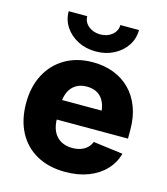

<svg xmlns="http://www.w3.org/2000/svg" viewBox="-114 -847 822 946"><g transform="rotate(15 297.0 -374.0)"><path d="M306.2 10.7Q222.2 10.7 160.6 -23.4Q99.1 -57.6 66.2 -120.1Q33.2 -182.6 33.2 -268.1Q33.2 -351.1 66.2 -413.8Q99.1 -476.6 159.4 -511.7Q219.7 -546.9 300.3 -546.9Q357.9 -546.9 406 -528.6Q454.1 -510.3 489.5 -474.9Q524.9 -439.5 544.2 -388.4Q563.5 -337.4 563.5 -271.5V-228H91.8V-327.6H482.9L403.8 -304.7Q403.8 -341.8 392.1 -368.4Q380.4 -395 357.9 -409.2Q335.4 -423.3 302.2 -423.3Q269.5 -423.3 246.6 -408.9Q223.6 -394.5 211.7 -368.7Q199.7 -342.8 199.7 -307.1V-235.4Q199.7 -195.3 213.1 -167.7Q226.6 -140.1 251.5 -126.2Q276.4 -112.3 309.6 -112.3Q333 -112.3 352.1 -118.9Q371.1 -125.5 384.5 -137.9Q397.9 -150.4 404.8 -168.5L556.2 -148.9Q543.5 -101.1 509.5 -65.2Q475.6 -29.3 423.8 -9.3Q372.1 10.7 306.2 10.7ZM298.3 -601.6Q247.1 -601.6 206.5 -622.6Q166 -643.6 142.3 -679.2Q118.7 -714.8 118.7 -758.8H213.4Q213.4 -729 237.8 -708.7Q262.2 -688.5 298.3 -688.5Q334 -688.5 358.2 -708.7Q382.3 -729 382.3 -758.8H477.5Q477.5 -714.8 453.9 -679.2Q430.2 -643.6 389.6 -622.6Q349.1 -601.6 298.3 -601.6Z"/></g></svg>

Font: Inter 18pt ExtraBold
Style: Regular
Weight: 800
Designer: Rasmus Andersson
Foundry: rsms
Version: Version 4.001;git-66647c0bb